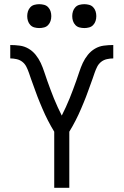

<svg xmlns="http://www.w3.org/2000/svg" viewBox="-20 -897 590 917"><path d="M239 0V-268Q231 -281 223.5 -294.5Q216 -308 209 -321.5Q202 -335 195.5 -349Q189 -363 183 -377Q177 -391 171 -405.5Q165 -420 159.5 -434Q154 -448 149 -462.5Q144 -477 138.5 -491.5Q133 -506 128 -520.5Q123 -535 118 -549.5Q113 -564 106 -578Q99 -592 87 -601.5Q75 -611 59.5 -614.5Q44 -618 29 -618V-682Q52 -682 74.5 -679Q97 -676 116.5 -664.5Q136 -653 150.5 -635Q165 -617 174.5 -596.5Q184 -576 191 -554.5Q198 -533 205.5 -512Q213 -491 221 -469.5Q229 -448 237.5 -427Q246 -406 255.5 -385.5Q265 -365 275 -345Q285 -365 294.5 -385.5Q304 -406 312.5 -427Q321 -448 329 -469.5Q337 -491 344.5 -512Q352 -533 359 -554.5Q366 -576 375.5 -596.5Q385 -617 399.5 -635Q414 -653 433.5 -664.5Q453 -676 475.5 -679Q498 -682 521 -682V-618Q506 -618 490.5 -614.5Q475 -611 463 -601.5Q451 -592 444 -578Q437 -564 432 -549.5Q427 -535 422 -520.5Q417 -506 411.5 -491.5Q406 -477 401 -462.5Q396 -448 390.5 -434Q385 -420 379 -405.5Q373 -391 367 -377Q361 -363 354.5 -349Q348 -335 341 -321.5Q334 -308 326.5 -294.5Q319 -281 311 -268V0ZM383 -763Q371 -763 359.5 -766Q348 -769 340 -777.5Q332 -786 328.5 -797Q325 -808 325 -820Q325 -832 328.5 -843Q332 -854 340 -862.5Q348 -871 359.5 -874Q371 -877 383 -877Q394 -877 405.5 -874Q417 -871 425 -862.5Q433 -854 436.5 -843Q440 -832 440 -820Q440 -808 436.5 -797Q433 -786 425 -777.5Q417 -769 405.5 -766Q394 -763 383 -763ZM167 -763Q156 -763 144.5 -766Q133 -769 125 -777.5Q117 -786 113.5 -797Q110 -808 110 -820Q110 -832 113.5 -843Q117 -854 125 -862.5Q133 -871 144.5 -874Q156 -877 167 -877Q179 -877 190.5 -874Q202 -871 210 -862.5Q218 -854 221.5 -843Q225 -832 225 -820Q225 -808 221.5 -797Q218 -786 210 -777.5Q202 -769 190.5 -766Q179 -763 167 -763Z"/></svg>

Font: Lode
Style: Regular
Weight: 400
Monospace: yes
Designer: Belleve Invis
Foundry: Belleve Invis
Version: Version 29.2.0; ttfautohint (v1.8.3)